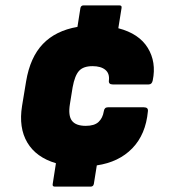

<svg xmlns="http://www.w3.org/2000/svg" viewBox="-20 -657 657 714"><path d="M184 37Q174 37 176 27L188 -50Q114 -72 81.5 -127Q49 -182 62 -263L77 -354Q92 -444 139.5 -493.5Q187 -543 268 -557L279 -627Q281 -637 291 -637H424Q434 -637 432 -627L420 -552Q497 -532 529.5 -479Q562 -426 548 -358Q545 -343 533 -343H399Q383 -343 385 -358Q388 -384 371.5 -397.5Q355 -411 324 -411Q290 -411 274 -393.5Q258 -376 250 -332L240 -270Q233 -227 247.5 -208Q262 -189 299 -189Q331 -189 346.5 -203.5Q362 -218 366 -243Q368 -258 381 -258H515Q532 -258 530 -243Q522 -157 472 -105.5Q422 -54 340 -42L329 27Q327 37 317 37Z"/></svg>

Font: Sofia Sans ExtraBlack
Style: Italic
Weight: 1000
Italic angle: -9°
Designer: Botio Nikoltchev, Ani Petrova
Foundry: lettersoup
Version: Version 4.100; ttfautohint (v1.8.4.7-5d5b)